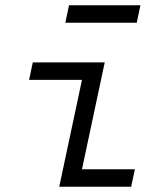

<svg xmlns="http://www.w3.org/2000/svg" viewBox="-20 -706 620 726"><path d="M204 0 290 -404H90L104 -470H376L290 -66H490L476 0ZM227 -620 241 -686H511L497 -620Z"/></svg>

Font: Sometype Mono
Style: Italic
Weight: 400
Italic angle: -12°
Monospace: yes
Designer: Ryoichi Tsunekawa
Foundry: Dharma Type
Version: Version 1.000; ttfautohint (v1.8.3)